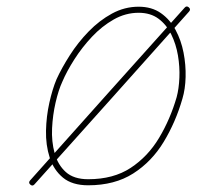

<svg xmlns="http://www.w3.org/2000/svg" viewBox="-20 -571 653 601"><path d="M256 9Q206 9 177 -15Q148 -39 135.5 -78Q123 -117 124 -162Q125 -207 134.5 -249.5Q144 -292 157 -323Q173 -358 198.5 -398Q224 -438 257.5 -472.5Q291 -507 330.5 -528.5Q370 -550 414 -550Q455 -550 483.5 -530Q512 -510 529.5 -477.5Q547 -445 554.5 -406.5Q562 -368 561 -330Q560 -292 551 -262Q530 -189 492.5 -127Q455 -65 397 -28Q339 9 256 9ZM256 -10Q335 -10 389 -45.5Q443 -81 478 -139.5Q513 -198 533 -267Q540 -293 541.5 -327.5Q543 -362 537 -397.5Q531 -433 516 -463.5Q501 -494 476 -512.5Q451 -531 414 -531Q373 -531 336 -510Q299 -489 268 -456Q237 -423 213 -385.5Q189 -348 175 -315Q163 -289 154 -250Q145 -211 143 -169.5Q141 -128 151 -91.5Q161 -55 186 -32.5Q211 -10 256 -10ZM571 -548Q578 -542 572 -535Q451 -399 330 -264Q209 -129 88 6Q82 13 75 7Q68 1 74 -6Q195 -142 316 -277Q437 -412 558 -547Q564 -554 571 -548Z"/></svg>

Font: FRB American Cursive Guidelines Extralight
Style: Italic
Weight: 200
Italic angle: -25°
Version: Version 2.0;Modular Font Editor K font №1